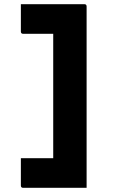

<svg xmlns="http://www.w3.org/2000/svg" viewBox="-20 -770 640 920"><path d="M80 -750H384Q395 -750 395 -739V130H91Q80 130 80 119V-12H235V-608H91Q80 -608 80 -619Z"/></svg>

Font: Recursive Mn Lnr St XBd
Style: Regular
Weight: 800
Monospace: yes
Version: Version 1.079;hotconv 1.0.112;makeotfexe 2.5.65598; ttfautoh